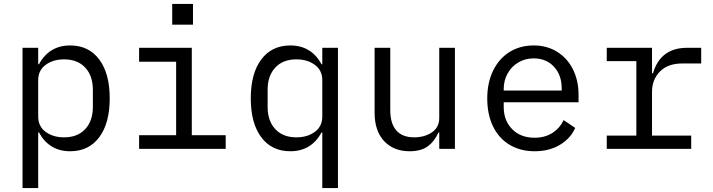

<svg xmlns="http://www.w3.org/2000/svg" viewBox="-20 -760 3640 980"><path d="M95 -516H175V-432H179Q204 -479 244 -503.5Q284 -528 338 -528Q433 -528 486.5 -456.5Q540 -385 540 -258Q540 -131 486.5 -59.5Q433 12 338 12Q284 12 244 -12.5Q204 -37 179 -84H175V200H95ZM454 -214V-302Q454 -373 415 -415Q376 -457 307 -457Q251 -457 213 -429Q175 -401 175 -351V-165Q175 -115 213 -87Q251 -59 307 -59Q376 -59 415 -101Q454 -143 454 -214Z M690 -70H879V-445H690V-516H959V-70H1132V0H690ZM965 -740V-634H859V-740Z M1625 -84H1621Q1596 -37 1556 -12.5Q1516 12 1462 12Q1367 12 1313.5 -59.5Q1260 -131 1260 -258Q1260 -385 1313.5 -456.5Q1367 -528 1462 -528Q1516 -528 1556 -503.5Q1596 -479 1621 -432H1625V-516H1705V200H1625ZM1625 -165V-351Q1625 -401 1587 -429Q1549 -457 1493 -457Q1424 -457 1385 -415Q1346 -373 1346 -302V-214Q1346 -143 1385 -101Q1424 -59 1493 -59Q1549 -59 1587 -87Q1625 -115 1625 -165Z M2222 -84H2218Q2199 -40 2164.5 -14Q2130 12 2071 12Q1989 12 1940.5 -40Q1892 -92 1892 -185V-516H1972V-199Q1972 -129 2003 -94Q2034 -59 2094 -59Q2147 -59 2184.5 -84.5Q2222 -110 2222 -158V-516H2302V0H2222Z M2467 -257Q2467 -338 2497 -399.5Q2527 -461 2580.5 -494.5Q2634 -528 2704 -528Q2772 -528 2824 -495.5Q2876 -463 2904.5 -406Q2933 -349 2933 -276V-238H2551V-214Q2551 -145 2594 -101Q2637 -57 2709 -57Q2760 -57 2798 -80.5Q2836 -104 2857 -147L2916 -107Q2892 -53 2837.5 -20.5Q2783 12 2709 12Q2636 12 2581 -21Q2526 -54 2496.5 -115Q2467 -176 2467 -257ZM2551 -305V-298H2847V-309Q2847 -377 2807.5 -419.5Q2768 -462 2704 -462Q2661 -462 2626 -441.5Q2591 -421 2571 -385Q2551 -349 2551 -305Z M3077 -68H3228V-448H3077V-516H3308V-386H3313Q3351 -516 3487 -516H3559V-436H3462Q3389 -436 3348.5 -395Q3308 -354 3308 -291V-68H3508V0H3077Z"/></svg>

Font: iA Writer Duo V
Style: Regular
Weight: 400
Designer: Mike Abbink, Paul van der Laan, Pieter van Rosmalen, Oliver Reichenstein
Foundry: Information Architects Inc.
Version: Version 2.000